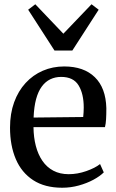

<svg xmlns="http://www.w3.org/2000/svg" viewBox="-20 -869 546 900"><path d="M271.5 11Q190 11 135.5 -24.5Q81 -60 54 -123.5Q27 -187 27 -270.5Q27 -336.5 46.2 -389.5Q65.5 -442.5 100 -480Q134.5 -517.5 180.8 -537.5Q227 -557.5 281 -557.5Q373 -557.5 424.5 -507.2Q476 -457 478.5 -362Q478.5 -332 477.2 -310.2Q476 -288.5 472 -273H137Q137.5 -225 148 -184.8Q158.5 -144.5 179 -114.8Q199.5 -85 230.2 -68.8Q261 -52.5 302 -52.5Q343 -52.5 384.5 -67Q426 -81.5 449 -100L466.5 -61Q448.5 -43 418 -26.5Q387.5 -10 349.5 0.5Q311.5 11 271.5 11ZM137.5 -318 370 -320.5Q371 -330.5 371.8 -342.8Q372.5 -355 372.5 -365Q372.5 -429.5 348.2 -469Q324 -508.5 266.5 -508.5Q239 -508.5 216 -497.5Q193 -486.5 176 -463.5Q159 -440.5 149.2 -404.5Q139.5 -368.5 137.5 -318ZM235.5 -632 112 -823.5 145.5 -849 277 -711 409 -849 442.5 -823.5 319 -632Z"/></svg>

Font: Merriweather 48pt
Style: Regular
Weight: 400
Version: Version 2.100